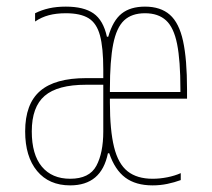

<svg xmlns="http://www.w3.org/2000/svg" viewBox="-20 -550 640 580"><path d="M192 10Q128 10 92 -33.5Q56 -77 56 -153Q56 -236 101 -275Q146 -314 240 -314H302V-294H240Q154 -294 115 -260.5Q76 -227 76 -153Q76 -83 106.5 -46.5Q137 -10 192 -10Q250 -10 271 -49Q292 -88 292 -153V-340Q292 -406 282 -443Q272 -480 247.5 -495Q223 -510 179 -510Q150 -510 127.5 -504Q105 -498 86 -485V-510Q106 -520 128.5 -525Q151 -530 179 -530Q233 -530 262.5 -509.5Q292 -489 303 -439H307Q321 -488 347.5 -509Q374 -530 418 -530Q465 -530 493 -505.5Q521 -481 533 -426Q545 -371 545 -280V-252H302V-272H534L525 -262V-280Q525 -367 515 -417Q505 -467 481.5 -488.5Q458 -510 418 -510Q378 -510 355 -488.5Q332 -467 322 -417Q312 -367 312 -280V-240Q312 -157 324.5 -106Q337 -55 365.5 -32.5Q394 -10 441 -10Q463 -10 485.5 -14.5Q508 -19 526 -27V-6Q507 1 485.5 5.5Q464 10 441 10Q390 10 358.5 -13.5Q327 -37 310 -87H306Q296 -38 267.5 -14Q239 10 192 10Z"/></svg>

Font: M PLUS Code Latin Expanded Thin
Style: Regular
Weight: 250
Width: 7
Designer: Coji Morishita
Foundry: UNDERFOREST DESIGN
Version: Version 1.002; ttfautohint (v1.8.3)